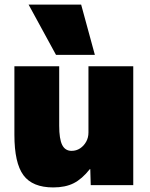

<svg xmlns="http://www.w3.org/2000/svg" viewBox="-20 -810 657 840"><path d="M213 10Q122 10 82.5 -43.5Q43 -97 43 -220V-520H239V-260Q239 -202 252 -176Q265 -150 293 -150Q314 -150 330.5 -161Q347 -172 357 -190Q367 -208 367 -230V-520H563V0H377L375 -70H373Q339 -27 302.5 -8.5Q266 10 213 10ZM225 -570 105 -790H335L395 -570Z"/></svg>

Font: M PLUS 2 Black
Style: Regular
Weight: 900
Designer: Coji Morishita
Foundry: UNDERFOREST DESIGN
Version: Version 1.001